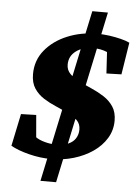

<svg xmlns="http://www.w3.org/2000/svg" viewBox="-56 -730 629 885"><g transform="rotate(5 259.0 -287.0)"><path d="M205.1 8.8Q154.3 8.8 102.1 -4.4Q49.8 -17.6 17.6 -36.1L48.8 -185.5L119.1 -187.5L127.9 -85Q142.6 -74.2 168.9 -66.9Q195.3 -59.6 220.7 -59.6Q254.9 -59.6 277.8 -69.3Q300.8 -79.1 312 -97.2Q323.2 -115.2 323.2 -137.7Q323.2 -164.1 306.2 -180.7Q289.1 -197.3 262.2 -210Q235.4 -222.7 205.6 -235.4Q175.8 -248 148.9 -265.1Q122.1 -282.2 105 -308.1Q87.9 -334 87.9 -374Q87.9 -437.5 126.5 -484.9Q165 -532.2 228.5 -558.6Q292 -585 367.2 -585Q394.5 -585 422.9 -581.1Q451.2 -577.1 476.6 -570.8Q502 -564.5 517.6 -556.6L494.1 -408.2L424.8 -406.2L418.9 -504.9Q389.6 -517.6 352.5 -517.6Q305.7 -517.6 274.4 -494.1Q243.2 -470.7 243.2 -431.6Q243.2 -406.2 260.3 -389.2Q277.3 -372.1 304.7 -358.4Q332 -344.7 362.3 -331.5Q392.6 -318.4 419.9 -300.8Q447.3 -283.2 464.4 -257.3Q481.4 -231.4 481.4 -192.4Q481.4 -148.4 459 -111.3Q436.5 -74.2 397.5 -47.4Q358.4 -20.5 309.1 -5.9Q259.8 8.8 205.1 8.8ZM165 113.3 335 -686.5H407.2L237.3 113.3Z"/></g></svg>

Font: Crimson Pro ExtraBold
Style: Italic
Weight: 800
Italic angle: -12°
Designer: Jacques Le Bailly
Foundry: Baron von Fonthausen
Version: Version 1.003